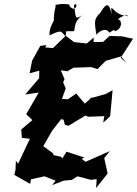

<svg xmlns="http://www.w3.org/2000/svg" viewBox="-20 -915 690 967"><path d="M512 -308 535 -330 547 -461 514 -442 427 -418 444 -425 407 -393 364 -444 322 -415 292 -417 311 -470 298 -500 305 -517 286 -561 319 -556 350 -574 440 -577 471 -567 515 -611 496 -604 590 -631 617 -598 588 -624 650 -720 594 -732 532 -734 499 -704 451 -703 452 -726 417 -696 353 -703 311 -735 247 -673 208 -676 214 -688 183 -684 142 -610 129 -546 178 -559 177 -521 107 -439 175 -449 112 -340 143 -310 87 -263 90 -221 131 -216 119 -192 71 -90 60 -106 58 -59 52 -34 132 11 136 -12 204 -27 260 -5 243 17 300 -5 342 -9 370 -27 438 -9 467 -13 464 32 522 -41 505 -119 533 -154 411 -100 392 -114 404 -122 315 -151 294 -117 288 -125 249 -134 248 -142 198 -179 243 -257 288 -315 300 -312 307 -286 326 -282 410 -333 425 -327 505 -330 500 -298ZM314 -758H352C361 -770 347 -801 393 -838C353 -813 365 -828 352 -888C374 -915 368 -842 329 -885C343 -893 302 -900 258 -890C266 -884 251 -871 251 -811C251 -811 224 -766 230 -737C296 -770 287 -754 310 -732ZM527 -757C532 -737 548 -776 561 -758C610 -778 585 -838 563 -810C629 -863 629 -823 620 -835C544 -838 536 -918 542 -843C528 -913 510 -895 478 -838C509 -867 443 -821 479 -845C457 -817 453 -815 466 -737C457 -738 515 -794 534 -743Z"/></svg>

Font: Asimov Aggro
Style: CondIt
Weight: 500
Designer: Google
Version: Version 2.000980; 2014